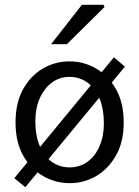

<svg xmlns="http://www.w3.org/2000/svg" viewBox="-20 -755 582 804"><path d="M272 12Q212 12 160 -18Q108 -48 76.5 -104.5Q45 -161 45 -242Q45 -324 76.5 -381Q108 -438 159.5 -468Q211 -498 271 -498Q331 -498 382.5 -468Q434 -438 466 -381Q498 -324 498 -242Q498 -161 466 -104.5Q434 -48 383 -18Q332 12 272 12ZM272 -54Q313 -54 345.5 -77Q378 -100 396.5 -142Q415 -184 415 -238Q415 -298 397 -342Q379 -386 346 -409.5Q313 -433 271 -433Q229 -433 197 -409Q165 -385 146.5 -343.5Q128 -302 128 -247Q128 -187 146.5 -143.5Q165 -100 197.5 -77Q230 -54 272 -54ZM86 29 40 -9 457 -515 503 -476ZM194 -570 323 -735H413L418 -726L260 -570Z"/></svg>

Font: Source Sans 3
Style: Regular
Weight: 400
Designer: Paul D. Hunt
Foundry: Adobe
Version: Version 3.046;hotconv 1.0.118;makeotfexe 2.5.65603